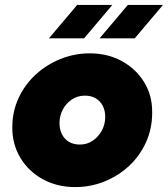

<svg xmlns="http://www.w3.org/2000/svg" viewBox="-20 -748 683 781"><path d="M286 13Q213 13 155 -18.5Q97 -50 63.5 -105Q30 -160 30 -229Q30 -294 55.5 -349Q81 -404 125 -444.5Q169 -485 226 -508Q283 -531 345 -531Q418 -531 475.5 -499.5Q533 -468 566.5 -413.5Q600 -359 599 -289Q599 -225 574 -169.5Q549 -114 505.5 -73.5Q462 -33 405.5 -10Q349 13 286 13ZM305 -160Q334 -160 357 -175.5Q380 -191 394 -216.5Q408 -242 408 -273Q408 -298 398 -317.5Q388 -337 369.5 -348Q351 -359 325 -359Q296 -359 272.5 -343.5Q249 -328 235.5 -302.5Q222 -277 222 -247Q222 -222 232 -202Q242 -182 260.5 -171Q279 -160 305 -160ZM385 -592 500 -728H643L528 -592ZM179 -592 294 -728H437L322 -592Z"/></svg>

Font: MuseoModerno Thin Black
Style: Italic
Weight: 900
Italic angle: -9°
Version: Version 1.003